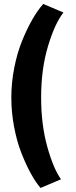

<svg xmlns="http://www.w3.org/2000/svg" viewBox="-20 -720 374 950"><path d="M180.5 210Q155.5 180.5 131.5 136.5Q107.5 92.5 85.2 35.5Q63 -21.5 49.5 -93.5Q36 -165.5 36 -237.5Q36 -311.5 50.8 -385.8Q65.5 -460 89.8 -519.2Q114 -578.5 140.5 -624.5Q167 -670.5 194 -700.5L294 -658Q252 -605.5 217.8 -492.5Q183.5 -379.5 183.5 -237.5Q183.5 -103 214 6.2Q244.5 115.5 282 167Z"/></svg>

Font: League Spartan ExtraBold
Style: Regular
Weight: 800
Foundry: The League of Moveable Type
Version: Version 2.002